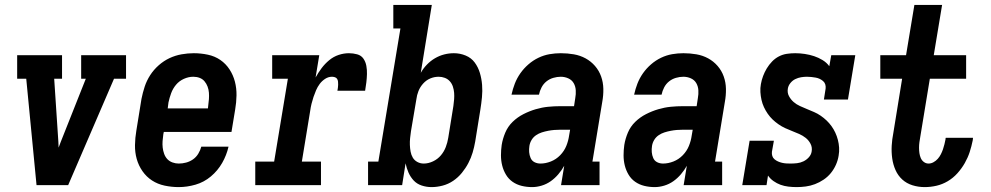

<svg xmlns="http://www.w3.org/2000/svg" viewBox="-20 -755 4040 783"><path d="M129 0 87 -434H50V-530H233V-434H201L218 -177Q218 -171 218.5 -165Q219 -159 219 -153Q221 -159 223.5 -165Q226 -171 228 -177L330 -434H311V-530H494V-434H445L258 0Z M709 8Q680 8 651.5 2Q623 -4 600 -19Q577 -34 561 -57Q545 -80 537.5 -107Q530 -134 530.5 -163.5Q531 -193 536 -222L557 -352Q562 -377 570 -401.5Q578 -426 592.5 -448.5Q607 -471 627.5 -489Q648 -507 671.5 -518Q695 -529 720.5 -533.5Q746 -538 770 -538Q799 -538 827.5 -532Q856 -526 878.5 -510.5Q901 -495 916 -472Q931 -449 938 -422Q945 -395 944.5 -366Q944 -337 939 -308L924 -217H648L646 -207Q644 -193 643 -179.5Q642 -166 643.5 -153Q645 -140 649.5 -127.5Q654 -115 662.5 -106Q671 -97 683.5 -92.5Q696 -88 709 -88Q724 -88 739 -92Q754 -96 767 -105Q780 -114 788.5 -128Q797 -142 801 -157H912Q904 -122 886 -90.5Q868 -59 840 -35.5Q812 -12 777.5 -2Q743 8 709 8ZM664 -313H828L829 -323Q831 -337 832 -350.5Q833 -364 832 -377Q831 -390 826.5 -402Q822 -414 814 -423.5Q806 -433 794 -437.5Q782 -442 768 -442Q749 -442 730 -433.5Q711 -425 698 -409.5Q685 -394 678 -375Q671 -356 667 -337Z M1021 0V-96H1098L1154 -434H1090V-530H1282L1267 -439Q1278 -459 1291.5 -477Q1305 -495 1322.5 -509.5Q1340 -524 1361 -531Q1382 -538 1403 -538Q1420 -538 1436.5 -533.5Q1453 -529 1462 -516Q1471 -503 1474 -486.5Q1477 -470 1476.5 -453Q1476 -436 1474 -419Q1472 -402 1469 -385H1356Q1357 -391 1358 -397Q1359 -403 1359 -409.5Q1359 -416 1358.5 -422Q1358 -428 1355 -433Q1352 -438 1346 -440Q1340 -442 1334 -442Q1319 -442 1306 -433.5Q1293 -425 1284 -413Q1275 -401 1269 -387Q1263 -373 1258.5 -359.5Q1254 -346 1250.5 -332Q1247 -318 1245 -303L1211 -96H1289V0Z M1740 8Q1719 8 1699.5 1.5Q1680 -5 1667 -19Q1654 -33 1646 -51Q1638 -69 1634 -89L1620 0H1481V-96H1523L1613 -639H1584V-735H1741L1696 -458Q1706 -476 1721 -491.5Q1736 -507 1754 -517.5Q1772 -528 1791.5 -533Q1811 -538 1831 -538Q1856 -538 1879 -528.5Q1902 -519 1916 -500Q1930 -481 1937 -457.5Q1944 -434 1946 -409Q1948 -384 1945.5 -358.5Q1943 -333 1939 -308L1918 -178Q1914 -155 1907.5 -133Q1901 -111 1890 -90Q1879 -69 1863.5 -50Q1848 -31 1828 -17.5Q1808 -4 1785 2Q1762 8 1740 8ZM1708 -88Q1727 -88 1746 -97Q1765 -106 1778 -121.5Q1791 -137 1798 -155.5Q1805 -174 1808 -193L1829 -323Q1831 -337 1832 -350.5Q1833 -364 1832 -376.5Q1831 -389 1827 -401.5Q1823 -414 1814.5 -423.5Q1806 -433 1794 -437.5Q1782 -442 1769 -442Q1751 -442 1734.5 -435Q1718 -428 1705.5 -414Q1693 -400 1686.5 -383.5Q1680 -367 1678 -350L1656 -220Q1654 -206 1652.5 -192Q1651 -178 1651.5 -164Q1652 -150 1654.5 -136.5Q1657 -123 1663.5 -112Q1670 -101 1682 -94.5Q1694 -88 1708 -88Z M2150 8Q2128 8 2107.5 3Q2087 -2 2070.5 -13.5Q2054 -25 2043.5 -42.5Q2033 -60 2028 -80Q2023 -100 2023 -121.5Q2023 -143 2026 -164Q2030 -189 2040.5 -214Q2051 -239 2070.5 -258Q2090 -277 2114.5 -289.5Q2139 -302 2164.5 -309.5Q2190 -317 2215 -319.5Q2240 -322 2266 -322H2321L2326 -355Q2329 -371 2328 -387Q2327 -403 2319.5 -416Q2312 -429 2297.5 -435.5Q2283 -442 2267 -442Q2252 -442 2236.5 -437.5Q2221 -433 2208.5 -423Q2196 -413 2188.5 -398.5Q2181 -384 2178 -369H2066Q2071 -392 2079.5 -414Q2088 -436 2102 -456Q2116 -476 2135 -492.5Q2154 -509 2176 -519.5Q2198 -530 2221 -534Q2244 -538 2267 -538Q2294 -538 2320 -533.5Q2346 -529 2368 -517Q2390 -505 2406.5 -486Q2423 -467 2431.5 -443Q2440 -419 2440.5 -392.5Q2441 -366 2436 -339L2396 -96H2425V0H2268L2281 -79Q2271 -61 2257 -44.5Q2243 -28 2226 -16Q2209 -4 2189 2Q2169 8 2150 8ZM2184 -88Q2205 -88 2226.5 -96.5Q2248 -105 2264.5 -122Q2281 -139 2289.5 -160Q2298 -181 2301 -203L2305 -226H2266Q2253 -226 2240.5 -225Q2228 -224 2215 -221.5Q2202 -219 2189.5 -215Q2177 -211 2166 -203.5Q2155 -196 2148 -184.5Q2141 -173 2139 -160Q2137 -147 2138 -134.5Q2139 -122 2144 -110.5Q2149 -99 2160 -93.5Q2171 -88 2184 -88Z M2650 8Q2628 8 2607.5 3Q2587 -2 2570.5 -13.5Q2554 -25 2543.5 -42.5Q2533 -60 2528 -80Q2523 -100 2523 -121.5Q2523 -143 2526 -164Q2530 -189 2540.5 -214Q2551 -239 2570.5 -258Q2590 -277 2614.5 -289.5Q2639 -302 2664.5 -309.5Q2690 -317 2715 -319.5Q2740 -322 2766 -322H2821L2826 -355Q2829 -371 2828 -387Q2827 -403 2819.5 -416Q2812 -429 2797.5 -435.5Q2783 -442 2767 -442Q2752 -442 2736.5 -437.5Q2721 -433 2708.5 -423Q2696 -413 2688.5 -398.5Q2681 -384 2678 -369H2566Q2571 -392 2579.5 -414Q2588 -436 2602 -456Q2616 -476 2635 -492.5Q2654 -509 2676 -519.5Q2698 -530 2721 -534Q2744 -538 2767 -538Q2794 -538 2820 -533.5Q2846 -529 2868 -517Q2890 -505 2906.5 -486Q2923 -467 2931.5 -443Q2940 -419 2940.5 -392.5Q2941 -366 2936 -339L2896 -96H2925V0H2768L2781 -79Q2771 -61 2757 -44.5Q2743 -28 2726 -16Q2709 -4 2689 2Q2669 8 2650 8ZM2684 -88Q2705 -88 2726.5 -96.5Q2748 -105 2764.5 -122Q2781 -139 2789.5 -160Q2798 -181 2801 -203L2805 -226H2766Q2753 -226 2740.5 -225Q2728 -224 2715 -221.5Q2702 -219 2689.5 -215Q2677 -211 2666 -203.5Q2655 -196 2648 -184.5Q2641 -173 2639 -160Q2637 -147 2638 -134.5Q2639 -122 2644 -110.5Q2649 -99 2660 -93.5Q2671 -88 2684 -88Z M3229 8Q3212 8 3195 6Q3178 4 3163 -1.5Q3148 -7 3134.5 -16.5Q3121 -26 3112 -39L3106 0H3007L3037 -181H3136L3128 -136Q3127 -127 3129.5 -119Q3132 -111 3138.5 -105.5Q3145 -100 3153 -96.5Q3161 -93 3169.5 -91Q3178 -89 3187 -88.5Q3196 -88 3204 -88Q3217 -88 3230.5 -89.5Q3244 -91 3256.5 -97Q3269 -103 3278.5 -113.5Q3288 -124 3290 -137Q3293 -154 3285.5 -168.5Q3278 -183 3266 -192.5Q3254 -202 3239.5 -208.5Q3225 -215 3210.5 -220.5Q3196 -226 3182 -232.5Q3168 -239 3155 -248Q3142 -257 3131 -267.5Q3120 -278 3111 -291Q3102 -304 3095.5 -318Q3089 -332 3085.5 -347.5Q3082 -363 3081 -379.5Q3080 -396 3083 -412Q3086 -429 3092 -445Q3098 -461 3107 -476Q3116 -491 3128.5 -504Q3141 -517 3156.5 -525Q3172 -533 3189 -535.5Q3206 -538 3223 -538Q3242 -538 3262 -535Q3282 -532 3300 -526Q3318 -520 3334.5 -510Q3351 -500 3362 -485L3370 -530H3468L3438 -349H3340L3347 -394Q3348 -403 3345.5 -411Q3343 -419 3336.5 -424.5Q3330 -430 3322.5 -433.5Q3315 -437 3306.5 -438.5Q3298 -440 3289 -441Q3280 -442 3271 -442Q3259 -442 3247 -440Q3235 -438 3223.5 -432.5Q3212 -427 3203.5 -416.5Q3195 -406 3193 -394Q3190 -377 3197.5 -363Q3205 -349 3216.5 -339Q3228 -329 3242.5 -322.5Q3257 -316 3271.5 -310Q3286 -304 3300 -298Q3314 -292 3327 -283Q3340 -274 3351 -263.5Q3362 -253 3371 -240.5Q3380 -228 3386.5 -214Q3393 -200 3397 -184.5Q3401 -169 3402 -153Q3403 -137 3400 -120Q3397 -101 3389 -83Q3381 -65 3368.5 -49.5Q3356 -34 3339 -22.5Q3322 -11 3303.5 -4Q3285 3 3266 5.5Q3247 8 3229 8Z M3751 8Q3725 8 3701 0.5Q3677 -7 3659.5 -23Q3642 -39 3632 -61.5Q3622 -84 3618.5 -109.5Q3615 -135 3616.5 -161Q3618 -187 3623 -212L3659 -434H3570V-530H3675L3709 -735H3822L3788 -530H3920V-434H3772L3733 -197Q3731 -186 3729.5 -175Q3728 -164 3728 -152.5Q3728 -141 3729.5 -130.5Q3731 -120 3735 -110.5Q3739 -101 3747.5 -94.5Q3756 -88 3767 -88Q3777 -88 3787 -93.5Q3797 -99 3804.5 -107.5Q3812 -116 3817 -126Q3822 -136 3825.5 -146Q3829 -156 3831.5 -166.5Q3834 -177 3836 -187Q3836 -189 3836 -190Q3836 -191 3837 -193H3948Q3948 -190 3947.5 -187.5Q3947 -185 3947 -183Q3942 -158 3934.5 -135Q3927 -112 3914.5 -90Q3902 -68 3884.5 -48.5Q3867 -29 3845 -16Q3823 -3 3799 2.5Q3775 8 3751 8Z"/></svg>

Font: Iosevka Slab Oblique
Style: Bold
Weight: 700
Italic angle: -9°
Monospace: yes
Designer: Belleve Invis
Foundry: Belleve Invis
Version: Version 11.1.1; ttfautohint (v1.8.3)